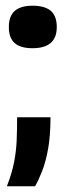

<svg xmlns="http://www.w3.org/2000/svg" viewBox="-20 -520 244 673"><path d="M4 133Q22 87 29.5 48Q37 9 38.5 -29Q40 -67 40 -109H157Q157 -46 149 -0.5Q141 45 128.5 77.5Q116 110 103 133ZM94 -351Q52 -351 31.5 -369Q11 -387 11 -425Q11 -464 32 -482Q53 -500 94 -500Q137 -500 158 -482Q179 -464 179 -425Q179 -351 94 -351Z"/></svg>

Font: Bricolage Grotesque 17pt SemiBold
Style: Regular
Weight: 600
Version: Version 1.001;gftools[0.9.33.dev8+g029e19f]